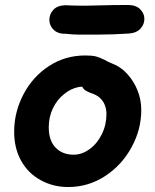

<svg xmlns="http://www.w3.org/2000/svg" viewBox="-20 -752 622 772"><path d="M254 0Q335 0 402.5 -44Q470 -88 509 -160Q548 -231 548 -310Q548 -351 533 -388.5Q518 -426 491.5 -455Q465 -484 430 -497Q416 -502 401 -511Q381 -521 366 -525Q351 -529 323 -529Q242 -529 177 -486.5Q112 -444 75 -374Q38 -304 37 -227Q36 -158 64.5 -106.5Q93 -55 143 -28Q193 0 254 0ZM276 -130Q231 -130 203.5 -158.5Q176 -187 176 -240Q176 -282 193 -317Q210 -352 238 -374Q265 -396 296 -402Q298 -402 302 -403Q305 -403 311 -403Q316 -393 324 -388Q332 -383 345 -378Q369 -370 380 -360Q408 -335 408 -293Q408 -250 389.5 -212.5Q371 -175 341 -153Q310 -130 276 -130ZM292 -613H381Q433 -613 496 -617Q529 -619 545 -637Q561 -655 560.5 -677Q560 -699 543 -715.5Q526 -732 494 -732Q432 -732 365 -730Q297 -728 243 -731Q210 -730 194 -712Q178 -694 178.5 -671Q179 -648 196.5 -631.5Q214 -615 247 -616Q273 -613 292 -613Z"/></svg>

Font: Balsamiq Sans
Style: Bold Italic
Weight: 700
Italic angle: -12°
Designer: Michael Angeles
Foundry: Balsamiq SRL
Version: Version 1.020; ttfautohint (v1.8.4.7-5d5b);gftools[0.9.26]